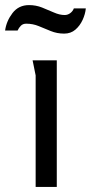

<svg xmlns="http://www.w3.org/2000/svg" viewBox="-56 -734 357 754"><path d="M84 -438Q84 -439 81 -452.5Q78 -466 75.5 -480Q73 -494 72 -497H167V0H84ZM281 -701Q279 -679 268.5 -656Q258 -633 240 -617.5Q222 -602 196 -602Q168 -602 143.5 -612Q119 -622 96 -631.5Q73 -641 47 -641Q34 -641 26 -633Q18 -625 13 -614H-36Q-31 -651 -7 -682.5Q17 -714 58 -714Q85 -714 109 -704.5Q133 -695 155.5 -685Q178 -675 198 -675Q210 -675 220 -682.5Q230 -690 234 -701Z"/></svg>

Font: Rosario Light
Style: Regular
Weight: 400
Version: Version 1.101; ttfautohint (v1.8.1.43-b0c9)